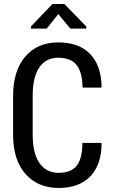

<svg xmlns="http://www.w3.org/2000/svg" viewBox="-20 -935 569 966"><path d="M489.3 -215.8Q489.3 -214.8 491.2 -212.9Q490.2 -106.4 434.6 -47.9Q377.9 10.7 275.4 10.7Q170.9 10.7 108.4 -59.6Q45.9 -129.9 45.9 -256.8Q45.9 -269.5 45.9 -288.1Q45.9 -306.6 45.9 -331.1Q45.9 -361.3 45.9 -453.1Q45.9 -579.1 107.4 -650.4Q168.9 -721.7 272.5 -721.7Q377 -721.7 432.6 -664.1Q489.3 -606.4 491.2 -497.1Q490.2 -496.1 489.3 -494.1Q465.8 -494.1 395.5 -494.1Q394.5 -571.3 365.2 -608.4Q335.9 -644.5 272.5 -644.5Q210.9 -644.5 177.7 -595.7Q144.5 -546.9 144.5 -455.1Q144.5 -388.7 144.5 -256.8Q144.5 -164.1 178.7 -114.3Q212.9 -65.4 275.4 -65.4Q336.9 -65.4 365.2 -100.6Q394.5 -136.7 394.5 -215.8Q426.8 -215.8 489.3 -215.8ZM414.1 -801.8Q414.1 -798.8 414.1 -791Q394.5 -791 334 -791Q319.3 -809.6 273.4 -864.3Q258.8 -846.7 214.8 -791Q194.3 -791 135.7 -791Q135.7 -793.9 135.7 -801.8Q163.1 -830.1 244.1 -915Q258.8 -915 303.7 -915Q331.1 -886.7 414.1 -801.8Z"/></svg>

Font: Noto Sans Hebrew DECATHLON 
Style: Regular
Weight: 400
Designer: Monotype Design team
Version: Version 1.03 uh